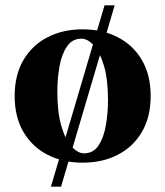

<svg xmlns="http://www.w3.org/2000/svg" viewBox="-20 -600 620 720"><path d="M171 100 372 -580H410L209 100ZM290 -490Q364 -490 421.5 -460.5Q479 -431 512 -375Q545 -319 545 -240Q545 -161 512 -105Q479 -49 421.5 -19.5Q364 10 290 10Q216 10 158.5 -19.5Q101 -49 68 -105Q35 -161 35 -240Q35 -319 68 -375Q101 -431 158.5 -460.5Q216 -490 290 -490ZM295 -25Q330 -25 349.5 -54.5Q369 -84 377 -130Q385 -176 385 -224Q385 -302 370 -353Q355 -404 332 -429.5Q309 -455 285 -455Q251 -455 231 -425.5Q211 -396 203 -350.5Q195 -305 195 -256Q195 -179 210 -127.5Q225 -76 248.5 -50.5Q272 -25 295 -25Z"/></svg>

Font: Brygada 1918
Style: Regular
Weight: 400
Designer: Mateusz Machalski | Borys Kosmynka | Przemek Hoffer
Foundry: NIEPODLEGLA 2018
Version: Version 3.006